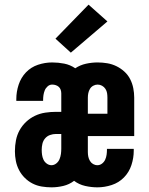

<svg xmlns="http://www.w3.org/2000/svg" viewBox="-20 -796 640 824"><path d="M201 8Q180 8 159 4.5Q138 1 119.5 -8.5Q101 -18 86 -33Q71 -48 61.5 -66.5Q52 -85 48 -105.5Q44 -126 44 -147Q44 -171 48.5 -194Q53 -217 64 -237Q75 -257 92 -273Q109 -289 130 -299Q151 -309 174 -312.5Q197 -316 220 -316H243V-395Q243 -403 240.5 -410.5Q238 -418 232.5 -423Q227 -428 219.5 -430.5Q212 -433 204 -433Q193 -433 184.5 -425.5Q176 -418 172 -408Q168 -398 166.5 -387.5Q165 -377 165 -366V-363H50V-371Q50 -402 60 -432.5Q70 -463 91.5 -485.5Q113 -508 143 -518Q173 -528 204 -528Q230 -528 255.5 -523Q281 -518 303 -503Q324 -517 349 -522.5Q374 -528 399 -528Q420 -528 440.5 -524.5Q461 -521 479.5 -512Q498 -503 513.5 -489Q529 -475 538.5 -456.5Q548 -438 552 -417.5Q556 -397 556 -377V-212H357V-143Q357 -133 359 -123.5Q361 -114 366 -105.5Q371 -97 379.5 -92Q388 -87 398 -87Q409 -87 418 -94Q427 -101 431.5 -111Q436 -121 437.5 -132Q439 -143 439 -154V-157H554V-149Q554 -118 544 -87.5Q534 -57 512 -34.5Q490 -12 459.5 -2Q429 8 398 8Q372 8 345.5 2Q319 -4 298 -20Q277 -4 251.5 2Q226 8 201 8ZM441 -308V-377Q441 -387 439.5 -396.5Q438 -406 432.5 -414.5Q427 -423 418 -428Q409 -433 399 -433Q389 -433 380 -428Q371 -423 366 -414.5Q361 -406 359 -396.5Q357 -387 357 -377V-308ZM201 -87Q212 -87 221.5 -94.5Q231 -102 235.5 -113Q240 -124 241.5 -135.5Q243 -147 243 -158V-221H220Q207 -221 194.5 -216.5Q182 -212 173.5 -202Q165 -192 162 -179Q159 -166 159 -153Q159 -142 160.5 -131.5Q162 -121 166.5 -111Q171 -101 180.5 -94Q190 -87 201 -87ZM284 -570 218 -630 360 -776 441 -704Z"/></svg>

Font: Iosevka Extrabold Extended
Style: Regular
Weight: 800
Width: 7
Monospace: yes
Designer: Belleve Invis
Foundry: Belleve Invis
Version: Version 32.5.0; ttfautohint (v1.8.4)